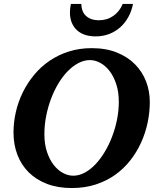

<svg xmlns="http://www.w3.org/2000/svg" viewBox="-20 -929 792 965"><path d="M577.1 -417Q577.1 -467.3 564.2 -506.3Q551.3 -545.4 530.5 -572.3Q509.8 -599.1 483.9 -613Q458 -627 432.1 -627Q402.3 -627 373.8 -611.8Q345.2 -596.7 319.8 -570.6Q294.4 -544.4 272.9 -508.5Q251.5 -472.7 236.1 -431.4Q220.7 -390.1 211.9 -345Q203.1 -299.8 203.1 -254.9Q203.1 -203.1 216.6 -164.1Q230 -125 251 -98.6Q272 -72.3 297.6 -59.1Q323.2 -45.9 348.1 -45.9Q377.4 -45.9 406 -61.3Q434.6 -76.7 460 -103.5Q485.4 -130.4 506.8 -166.3Q528.3 -202.1 543.9 -243.4Q559.6 -284.7 568.4 -329.1Q577.1 -373.5 577.1 -417ZM732.9 -417Q732.9 -365.7 722.2 -313.7Q711.4 -261.7 689.7 -213.6Q668 -165.5 635.3 -123.5Q602.5 -81.5 559.1 -50.5Q515.6 -19.5 460.9 -1.7Q406.2 16.1 340.8 16.1Q271 16.1 216.6 -4.6Q162.1 -25.4 124.5 -62.7Q86.9 -100.1 67.4 -151.1Q47.9 -202.1 47.9 -263.2Q47.9 -314.9 59.8 -366.7Q71.8 -418.5 95 -465.6Q118.2 -512.7 151.9 -553.2Q185.5 -593.8 229.2 -623.5Q272.9 -653.3 326.2 -670.2Q379.4 -687 440.9 -687Q513.2 -687 567.9 -664.8Q622.6 -642.6 659.2 -605.2Q695.8 -567.9 714.4 -519Q732.9 -470.2 732.9 -417ZM648.4 -909.2Q641.6 -873.5 625.2 -843.8Q608.9 -814 584.7 -792.2Q560.5 -770.5 529.1 -758.3Q497.6 -746.1 460.4 -746.1Q431.2 -746.1 407.5 -753.9Q383.8 -761.7 366.9 -777.1Q350.1 -792.5 340.8 -814.9Q331.5 -837.4 331.5 -867.2Q331.5 -877.9 332.8 -888.4Q334 -898.9 336.4 -909.2H388.7Q389.6 -868.7 413.6 -847.9Q437.5 -827.1 476.6 -827.1Q518.1 -827.1 549.6 -849.1Q581.1 -871.1 596.7 -909.2Z"/></svg>

Font: Charis SIL
Style: Bold Italic
Weight: 700
Italic angle: -11°
Foundry: SIL International
Version: Version 4.112